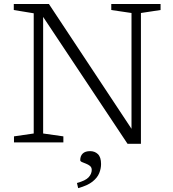

<svg xmlns="http://www.w3.org/2000/svg" viewBox="-20 -718 870 968"><path d="M150 -45V-651L49.5 -667.5V-698H226.5L660 -43L643 -17.5V-652.5L541 -667.5V-698H789.5V-667.5L690.5 -652.5V7H623L183 -654.5L197.5 -658.5V-45L299.5 -30.5V0H50.5V-30.5ZM368 204.5Q411 193 426.8 175.8Q442.5 158.5 442.5 138.5Q442.5 126 433.8 118.8Q425 111.5 413.5 107.2Q402 103 393.2 99Q384.5 95 384.5 89.5Q384.5 68.5 397 56.2Q409.5 44 434.5 44Q458 44 473.8 59.2Q489.5 74.5 489.5 109Q489.5 132 480.2 155Q471 178 446.2 197.8Q421.5 217.5 374 230.5Z"/></svg>

Font: Newsreader 9pt Light
Style: Regular
Weight: 300
Designer: Hugues Gentile
Foundry: Production Type
Version: Version 1.003